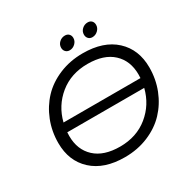

<svg xmlns="http://www.w3.org/2000/svg" viewBox="-188 -1045 1226 1233"><g transform="rotate(-30 425.0 -428.0)"><path d="M394 7Q240.5 7 154 -72.8Q67.5 -152.5 67.5 -285.5Q67.5 -372 97.8 -448.8Q128 -525.5 182 -582.8Q236 -640 316.2 -673.5Q396.5 -707 491 -707Q644.5 -707 730.8 -627.2Q817 -547.5 817 -414.5Q817 -328 786.8 -251.2Q756.5 -174.5 702.5 -117.2Q648.5 -60 568.5 -26.5Q488.5 7 394 7ZM449 -863Q467 -863 478 -851.8Q489 -840.5 489 -822.5Q489 -799.5 471 -782.2Q453 -765 429.5 -765Q411.5 -765 400.2 -776.8Q389 -788.5 389 -806.5Q389 -830 406.8 -846.5Q424.5 -863 449 -863ZM618 -863Q636 -863 646.8 -851.8Q657.5 -840.5 657.5 -822.5Q657.5 -799.5 639.5 -782.2Q621.5 -765 598 -765Q580 -765 569 -776.8Q558 -788.5 558 -806.5Q558 -830 575.8 -846.5Q593.5 -863 618 -863ZM401 -67.5Q523.5 -67.5 609.2 -137.2Q695 -207 722.5 -317H152Q151 -308 151 -290Q151 -188 215.8 -127.8Q280.5 -67.5 401 -67.5ZM483.5 -632.5Q361 -632.5 275.5 -563Q190 -493.5 162.5 -383.5H733Q734 -400.5 734 -410Q734 -512 669 -572.2Q604 -632.5 483.5 -632.5Z"/></g></svg>

Font: Argentum Sans Light
Style: Italic
Weight: 300
Italic angle: -11.3°
Designer: Julieta Ulanovsky (font), Owen Earl (portions from Jones font), Cristiano Sobral (main changes and remaster)
Foundry: Julieta Ulanovsky (font), Owen Earl (portions from Jones font), Cristiano Sobral (main changes and remaster)
Version: Version 3.127